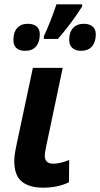

<svg xmlns="http://www.w3.org/2000/svg" viewBox="-20 -858 463 888"><path d="M46 -113Q46 -141 57 -191L132 -544H270L194 -183Q187 -150 187 -139Q187 -101 226 -101Q257 -101 300 -118L299 -15Q247 10 179 10Q115 10 80.5 -18.5Q46 -47 46 -113ZM183 -691Q197 -720 213.5 -762Q230 -804 241 -838H360V-828Q311 -751 248 -678H183ZM42 -674Q42 -709 59.5 -728.5Q77 -748 109 -748Q134 -748 149 -736Q164 -724 164 -699Q164 -664 147 -643.5Q130 -623 97 -623Q42 -623 42 -674ZM300 -674Q300 -709 318 -728.5Q336 -748 368 -748Q392 -748 407.5 -736Q423 -724 423 -699Q423 -664 405.5 -643.5Q388 -623 355 -623Q331 -623 315.5 -635.5Q300 -648 300 -674Z"/></svg>

Font: Noto Sans Display
Style: Bold Italic
Weight: 700
Italic angle: -12°
Designer: Monotype Design team
Foundry: Monotype Imaging Inc.
Version: Version 1.000